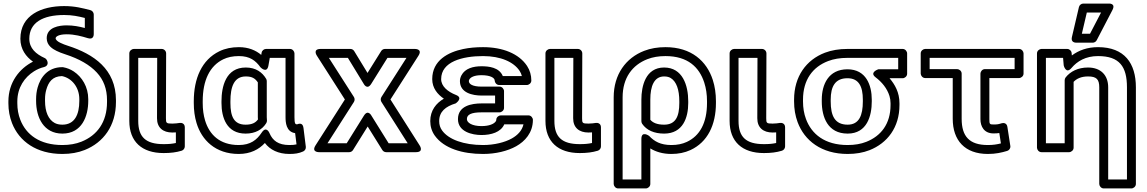

<svg xmlns="http://www.w3.org/2000/svg" viewBox="-20 -827 6423 1075"><path d="M353.4 -685C312.6 -685 241.5 -675.2 241.5 -613C241.5 -571.4 276.6 -552.1 296.6 -542.1C309.6 -535.6 325.3 -529.4 344.6 -523.2C424.9 -497.3 483.4 -462.8 522 -421C560.1 -379.8 579.2 -329.4 579.2 -266V-256C579.2 -141.9 522.8 -68.5 435.9 -33.7C405.3 -21.4 369.9 -15 329.2 -15C201.3 -15 126.3 -73.6 94 -155.7C82.7 -184.2 77 -215.2 77 -249V-259C77 -337.4 118 -394.5 169.9 -427.4C188.2 -439 207.2 -447 227.1 -451.7C237.1 -454 252.4 -464 244.9 -484.6C242 -492.4 237.2 -498.8 230.6 -501.8C180.6 -524.5 144.1 -556.9 144.1 -610C144.1 -700.5 219.6 -743 339.1 -743C385.3 -743 418.5 -735.6 454.9 -726.5V-670.2C424.7 -678.3 391.3 -685 353.4 -685ZM27 -259V-249C27 -209.5 33.8 -172.1 47.4 -137.3C87.5 -35.5 184.2 35 329.2 35C375.1 35 417 27.7 454.6 12.7C559.2 -29.2 629.2 -122.8 629.2 -256V-266C629.2 -439.7 505 -524.1 360 -570.8C335.3 -578.9 291.5 -594.2 291.5 -613C291.5 -621.2 307 -635 353.4 -635C397.5 -635 436.7 -624 472.7 -613.1C506.1 -602.9 504.9 -634.8 504.9 -637V-746C504.9 -756.1 497.5 -767.3 486 -770.2C441.6 -781.5 399.5 -793 339.1 -793C212.1 -793 94.1 -742.1 94.1 -610C94.1 -551.1 125.6 -509.5 164.7 -481.8C89.3 -443.6 27 -366.4 27 -259ZM329.2 -79C439 -79 474.1 -177.1 474.1 -262V-272C474.1 -340.7 439 -396.3 393.1 -426.8C375.2 -438.7 355.2 -446.7 333.7 -450.6C332.3 -450.9 330.3 -451 329.2 -451C246.4 -451 206.3 -392.9 190.7 -337.2C184.9 -316.6 182.1 -294.7 182.1 -272V-262C182.1 -169.4 224.3 -79 329.2 -79ZM424.1 -272V-262C424.1 -184.4 397.4 -129 329.2 -129C311.2 -129 297.2 -132.5 286.1 -138.5C251.7 -157.1 232.1 -199.8 232.1 -262V-272C232.1 -290.6 234.4 -307.8 238.9 -323.8C251.3 -368.1 274 -399.8 326.9 -401C383 -389.5 424.1 -337.8 424.1 -272Z M896.2 -20C794.8 -20 754 -60.6 754 -150V-503H860.1L859.1 -165C858.9 -112.4 892.5 -85 944.6 -85C951.6 -85 958.6 -85.3 964.7 -85.8V-26.3C943.9 -21.8 923.7 -20 896.2 -20ZM896.2 30C935.1 30 966.7 26.1 996.9 16.9C1006.8 13.9 1014.7 4.1 1014.7 -7V-114C1014.7 -136.3 996.5 -140.1 986.5 -138.8L967.2 -136.3C960.8 -135.5 953.3 -135 944.6 -135C910.7 -135 909.1 -138 909.1 -165L910.2 -527.9C910.2 -541.7 898.8 -553 885.2 -553H729C718.3 -553 704 -543.1 704 -528V-150C704 -34.2 773.9 30 896.2 30Z M1317.7 -513C1379.2 -513 1411.4 -487.5 1438.2 -450.4C1438.2 -450.4 1474.6 -411.9 1483.1 -460.7L1490.5 -503H1578.7V-171C1578.7 -143 1581.5 -88.9 1632.4 -81.6L1640.2 -18.7C1629.5 -16 1618.2 -15 1600.4 -15C1537.6 -15 1506.7 -40.1 1489.2 -80.9C1489.2 -80.9 1472.2 -125.1 1445.4 -84.9C1418.2 -44 1383.1 -15 1316.6 -15C1208.9 -15 1151.8 -74.6 1128.2 -152.7C1119.5 -181.7 1115 -214.1 1115 -250V-260C1115 -377 1154.3 -458.3 1230.1 -495C1254.4 -506.8 1283.3 -513 1317.7 -513ZM1317.7 -563C1277.3 -563 1240.5 -555.6 1208.4 -540C1109.4 -492.1 1065 -387.2 1065 -260V-250C1065 -209.9 1070 -172.6 1080.4 -138.3C1109 -43.3 1185.8 35 1316.6 35C1382.6 35 1429.7 9.7 1463.1 -26.4C1491.4 11.5 1538.3 35 1600.4 35C1630 35 1653.2 32 1677.8 20.8C1687 16.6 1693.7 5.9 1692.3 -5.1L1679.1 -111.1C1674.9 -144.8 1648.6 -132.5 1644.6 -131.1C1644.6 -131.1 1643.5 -131 1642.2 -131C1633.4 -131 1628.7 -134.4 1628.7 -171V-528C1628.7 -538.7 1618.8 -553 1603.7 -553H1469.5C1458.6 -553 1447 -544.6 1444.9 -532.3L1442.6 -519.6C1412.6 -545.1 1371.4 -563 1317.7 -563ZM1470.1 -385.8C1449 -421.2 1413.6 -449 1356.2 -449C1243.9 -449 1220.1 -341.6 1220.1 -260V-250C1220.1 -168.8 1249 -79 1355.1 -79C1410.2 -79 1448.5 -101.7 1470.9 -137.8C1473.4 -141.8 1474.7 -147.4 1474.7 -151C1474.7 -160.4 1473.6 -167.1 1473.6 -171V-373C1473.6 -377.5 1472.4 -381.9 1470.1 -385.8ZM1423.6 -365.8V-171C1423.6 -165.8 1423.9 -163.4 1424.3 -158.1C1411 -140.6 1392.8 -129 1355.1 -129C1290.1 -129 1270.1 -174.5 1270.1 -250V-260C1270.1 -341.3 1290.5 -399 1356.2 -399C1393 -399 1409.3 -386.8 1423.6 -365.8Z M2058.7 -357.8 2149.3 -503H2255.8L2115.4 -283.5C2110 -274.9 2111.1 -263.4 2115.4 -256.6L2262.6 -25H2155.9L2059.8 -179.2C2059.8 -179.2 2040.7 -216.7 2017.4 -179.2L1921.3 -25H1813.7L1961.8 -256.5C1967.2 -265.1 1966.1 -276.6 1961.8 -283.5L1821.4 -503H1927.8L2016.2 -358C2016.2 -358 2035.2 -320.1 2058.7 -357.8ZM2037.7 -418.6 1963.1 -541C1958.7 -548.3 1950.5 -553 1941.8 -553H1775.7C1727.6 -553 1754.6 -514.5 1754.6 -514.5L1911 -270L1746.9 -13.5C1721 27.1 1768 25 1768 25H1935.2C1943.6 25 1951.9 20.5 1956.4 13.2L2038.6 -118.7L2120.8 13.2C2125.2 20.3 2133.4 25 2142 25H2308.1C2356.2 25 2329.2 -13.4 2329.2 -13.4L2166.1 -270L2322.6 -514.5C2348.5 -555.1 2301.5 -553 2301.5 -553H2135.4C2127 -553 2118.7 -548.5 2114.2 -541.2Z M2803.5 -131H2911C2902.9 -95.3 2877.7 -69.8 2845.6 -51.8C2807.1 -30.2 2747.8 -15 2684.6 -15C2576 -15 2491.7 -45.9 2455.2 -96.6C2444.4 -111.6 2439 -128.3 2439 -149C2439 -201.8 2474.6 -230.9 2531.3 -248.1C2531.3 -248.1 2576.3 -278.4 2533.1 -295.3C2486.4 -313.5 2450 -344.1 2450 -384C2450 -482 2569.3 -513 2684.6 -513C2783.9 -513 2856.6 -479.7 2889.2 -430.2C2895.3 -421.1 2899.4 -411.3 2902 -401H2795.2C2774.9 -450.4 2716 -456 2675.8 -456C2629.7 -456 2583.9 -444.2 2563.5 -405.1C2558.3 -395.2 2555.1 -384.3 2555.1 -373C2555.1 -306.7 2626.2 -292 2676.9 -292H2752V-248H2676.9C2620.6 -248 2544.1 -234.7 2544.1 -160C2544.1 -88.8 2624.4 -71 2675.8 -71C2729.5 -71 2784.1 -86.3 2803.5 -131ZM2676.9 -198H2777C2787.7 -198 2802 -207.9 2802 -223V-317C2802 -327.7 2792.1 -342 2777 -342H2676.9C2624.1 -342 2605.1 -357.1 2605.1 -373C2605.1 -375 2605.6 -377.8 2607.7 -381.9C2614.3 -394.3 2635.3 -406 2675.8 -406C2725.6 -406 2749.8 -391 2749.8 -376C2749.8 -365.3 2759.7 -351 2774.8 -351H2929.9C2940.6 -351 2954.9 -360.9 2954.9 -376C2954.9 -405.7 2946.9 -433.6 2931 -457.8C2885.1 -527.2 2793.4 -563 2684.6 -563C2644.3 -563 2607.2 -559.6 2573.3 -552.5C2490.3 -535.1 2400 -489.6 2400 -384C2400 -334 2429.7 -298.6 2465.2 -274.4C2422.3 -249.8 2389 -208.9 2389 -149C2389 -119 2397.6 -91.1 2414.6 -67.4C2466.2 4.2 2569.2 35 2684.6 35C2755.4 35 2822 18.7 2870.1 -8.2C2918.1 -35.1 2963.7 -83 2963.7 -156C2963.7 -166.7 2953.8 -181 2938.7 -181H2783.6C2772.9 -181 2758.6 -171.1 2758.6 -156C2758.6 -153.1 2758 -150.9 2755.8 -147.6C2746 -133.1 2719.3 -121 2675.8 -121C2623.1 -121 2594.1 -140 2594.1 -160C2594.1 -184.9 2616.9 -198 2676.9 -198Z M3226.2 -20C3124.8 -20 3084 -60.6 3084 -150V-503H3190.1L3189.1 -165C3188.9 -112.4 3222.5 -85 3274.6 -85C3281.6 -85 3288.6 -85.3 3294.7 -85.8V-26.3C3273.9 -21.8 3253.7 -20 3226.2 -20ZM3226.2 30C3265.1 30 3296.7 26.1 3326.9 16.9C3336.8 13.9 3344.7 4.1 3344.7 -7V-114C3344.7 -136.3 3326.5 -140.1 3316.5 -138.8L3297.2 -136.3C3290.8 -135.5 3283.3 -135 3274.6 -135C3240.7 -135 3239.1 -138 3239.1 -165L3240.2 -527.9C3240.2 -541.7 3228.8 -553 3215.2 -553H3059C3048.3 -553 3034 -543.1 3034 -528V-150C3034 -34.2 3103.9 30 3226.2 30Z M3739.1 -15C3678 -15 3643.1 -35.6 3614.3 -66.1C3614.3 -66.1 3571.1 -97.5 3571.1 -49V178H3466V-282C3466 -391.6 3520.9 -463.2 3604.6 -495.7C3633.9 -507.1 3667.6 -513 3706.1 -513C3830.6 -513 3895.1 -451.2 3923.2 -364.3C3933.3 -333.1 3938.5 -298.4 3938.5 -260V-250C3938.5 -139.8 3898.7 -66.2 3824.9 -32.2C3800.4 -20.9 3772 -15 3739.1 -15ZM3739.1 35C3778 35 3813.9 27.9 3845.8 13.2C3941.9 -31 3988.5 -128 3988.5 -250V-260C3988.5 -302.9 3982.7 -342.9 3970.8 -379.7C3936.9 -484.5 3851.3 -563 3706.1 -563C3662.5 -563 3622.5 -556.3 3586.5 -542.3C3484.4 -502.7 3416 -410.7 3416 -282V203C3416 213.7 3425.9 228 3441 228H3596.1C3606.8 228 3621.1 218.1 3621.1 203V4C3651.5 22.8 3690.8 35 3739.1 35ZM3698.4 -449C3593.9 -449 3571.1 -343.6 3571.1 -270V-148C3571.1 -143 3573.1 -137.3 3575.4 -133.9C3600.2 -97.5 3643.3 -79 3698.4 -79C3804.2 -79 3833.4 -169 3833.4 -250V-260C3833.4 -349.4 3801.7 -449 3698.4 -449ZM3698.4 -129C3658 -129 3634.9 -140.3 3621.1 -156.4V-270C3621.1 -343.7 3641.9 -399 3698.4 -399C3714.6 -399 3726.5 -395.6 3735.8 -389.8C3767.4 -370.1 3783.4 -324.7 3783.4 -260V-250C3783.4 -174.9 3763 -129 3698.4 -129Z M4257.2 -20C4155.8 -20 4115 -60.6 4115 -150V-503H4221.1L4220.1 -165C4219.9 -112.4 4253.5 -85 4305.6 -85C4312.6 -85 4319.6 -85.3 4325.7 -85.8V-26.3C4304.9 -21.8 4284.7 -20 4257.2 -20ZM4257.2 30C4296.1 30 4327.7 26.1 4357.9 16.9C4367.8 13.9 4375.7 4.1 4375.7 -7V-114C4375.7 -136.3 4357.5 -140.1 4347.5 -138.8L4328.2 -136.3C4321.8 -135.5 4314.3 -135 4305.6 -135C4271.7 -135 4270.1 -138 4270.1 -165L4271.2 -527.9C4271.2 -541.7 4259.8 -553 4246.2 -553H4090C4079.3 -553 4065 -543.1 4065 -528V-150C4065 -34.2 4134.9 30 4257.2 30Z M5009 -439H4897.6C4897.6 -439 4845.7 -422 4882.5 -394.1C4917.7 -367.4 4946.8 -332.4 4960.1 -289.6C4964.1 -276.7 4966.1 -263.3 4966.1 -249V-239C4966.1 -132.9 4912.2 -65.1 4830.1 -32.8C4800.6 -21.1 4766 -15 4726 -15C4597.7 -15 4523.9 -76.2 4492.6 -160.7C4481.6 -190.3 4476 -222.9 4476 -259V-269C4476 -380.6 4530.8 -452.4 4616.7 -485.1C4647.4 -496.9 4683.3 -503 4724.9 -503H5009ZM4960.6 -389H5034C5044.7 -389 5059 -398.9 5059 -414V-528C5059 -538.7 5049.1 -553 5034 -553H4724.9C4678.5 -553 4636.3 -546.1 4598.8 -531.9C4494.3 -492 4426 -399.4 4426 -269V-259C4426 -217.7 4432.5 -179 4445.7 -143.3C4484.2 -39.4 4579.4 35 4726 35C4771.1 35 4812 28.1 4848.5 13.8C4947.8 -25.4 5016.1 -113.1 5016.1 -239V-249C5016.1 -310 4990.2 -354 4960.6 -389ZM4724.9 -439C4618.7 -439 4581.1 -354 4581.1 -269V-259C4581.1 -171.7 4614 -79 4726 -79C4834.6 -79 4861 -178.6 4861 -259V-269C4861 -349.4 4829.5 -439 4724.9 -439ZM4724.9 -389C4788.8 -389 4811 -342.2 4811 -269V-259C4811 -181.4 4790.2 -129 4726 -129C4653.9 -129 4631.1 -178.9 4631.1 -259V-269C4631.1 -343 4656 -389 4724.9 -389Z M5510.9 -15C5407.5 -15 5364.3 -63.4 5364.3 -162V-415C5364.3 -430.1 5350 -440 5339.3 -440H5185V-503H5660.8V-440H5494.4C5479.3 -440 5469.4 -425.7 5469.4 -415V-160C5469.4 -118.8 5489.7 -80 5542.8 -80C5555.5 -80 5566.5 -80.8 5575.1 -82.2L5584 -24.1C5561.6 -18.4 5540.3 -15 5510.9 -15ZM5510.9 35C5554.9 35 5587.7 27.5 5619.4 17.9C5630.9 14.4 5638.7 2.5 5636.8 -9.8L5620.3 -116.8C5616.8 -139.4 5597.8 -139.8 5588.4 -136.9C5570.4 -131.5 5565.5 -130 5542.8 -130C5520.9 -130 5519.4 -131.9 5519.4 -160V-390H5685.8C5696.5 -390 5710.8 -399.9 5710.8 -415V-528C5710.8 -538.7 5700.9 -553 5685.8 -553H5160C5149.3 -553 5135 -543.1 5135 -528V-415C5135 -404.3 5144.9 -390 5160 -390H5314.3V-162C5314.3 -40.7 5382.5 35 5510.9 35Z M6071.7 -449C6015.2 -449 5972.5 -426.6 5946.4 -393.4C5943 -389 5941.1 -383 5941.1 -378V-25H5836V-503H5932.1L5935.7 -460.9C5935.7 -460.9 5947.6 -409 5979.7 -446.8C6011.2 -484 6058.2 -513 6127.8 -513C6248.1 -513 6289.8 -454 6289.8 -338V178H6184.7V-338C6184.7 -406.4 6142.8 -449 6071.7 -449ZM6071.7 -399C6119.6 -399 6134.7 -382.5 6134.7 -338V203C6134.7 213.7 6144.6 228 6159.7 228H6314.8C6325.5 228 6339.8 218.1 6339.8 203V-338C6339.8 -471.9 6276.7 -563 6127.8 -563C6067.6 -563 6020 -545.2 5981.2 -516.5L5980 -530.1C5979 -542.6 5968.1 -553 5955.1 -553H5811C5800.3 -553 5786 -543.1 5786 -528V0C5786 10.7 5795.9 25 5811 25H5966.1C5976.8 25 5991.1 15.1 5991.1 0V-368.7C6007.2 -385.7 6032.5 -399 6071.7 -399ZM6065.1 -757H6144.9L6082.9 -638H6037.2ZM6045.3 -807C6034.6 -807 6023.7 -799.2 6021 -787.7L5981.4 -618.7C5974.6 -589.9 5999.7 -588 6005.7 -588H6098.1C6106.7 -588 6115.9 -593.1 6120.3 -601.5L6208.3 -770.5C6229.4 -811 6186.1 -807 6186.1 -807Z"/></svg>

Font: Asimov
Style: WidOu
Weight: 500
Designer: Google
Version: Version 2.000980; 2014